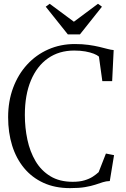

<svg xmlns="http://www.w3.org/2000/svg" viewBox="-20 -985 668 1016"><path d="M350.5 10.5Q271 10.5 210 -17.5Q149 -45.5 107.2 -96Q65.5 -146.5 44.2 -215Q23 -283.5 23 -364.5Q23 -449.5 49.5 -520.5Q76 -591.5 123.5 -643.2Q171 -695 235.5 -723.5Q300 -752 376 -752Q416 -752 448.2 -747.5Q480.5 -743 505.5 -737Q530.5 -731 549.2 -726Q568 -721 581.5 -720L573.5 -555.5H521.5L503.5 -685.5Q494.5 -693.5 476.2 -700.8Q458 -708 431.8 -712.8Q405.5 -717.5 372.5 -717.5Q292.5 -717.5 234 -676.5Q175.5 -635.5 143.5 -559.2Q111.5 -483 111.5 -377Q111.5 -309 125 -245.8Q138.5 -182.5 168.2 -132.2Q198 -82 246.5 -52.5Q295 -23 364.5 -23Q401.5 -23 427.2 -30.8Q453 -38.5 471 -50.2Q489 -62 502 -74L540.5 -172.5L583.5 -164L561 -27Q541.5 -26.5 524 -20.8Q506.5 -15 484.5 -7.8Q462.5 -0.5 430.5 5Q398.5 10.5 350.5 10.5ZM339 -803 222 -949.5 243 -965 371 -870 498.5 -965 519.5 -949.5 403 -803Z"/></svg>

Font: Merriweather 96pt Light
Style: Regular
Weight: 300
Version: Version 2.100